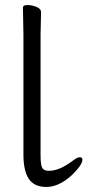

<svg xmlns="http://www.w3.org/2000/svg" viewBox="-20 -724 354 762"><path d="M143 -676 141 -587V-108Q141 -68 148 -57Q155 -46 174 -46Q216 -46 270 -87Q287 -100 297 -100Q307 -100 307 -90Q307 -69 262 -26Q212 18 164 18Q116 18 94.5 -14Q73 -46 73 -110V-587L71 -694Q71 -704 89 -704Q107 -704 125 -696.5Q143 -689 143 -676Z"/></svg>

Font: LXGW WenKai
Style: Regular
Weight: 400
Designer: LXGW / Fontworks Inc.
Foundry: LXGW / Fontworks Inc.
Version: Version 1.520; June 14, 2025